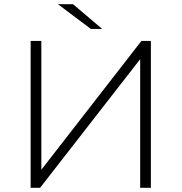

<svg xmlns="http://www.w3.org/2000/svg" viewBox="-20 -895 865 915"><path d="M126 -700H177V-86L654 -700H699V0H648V-613L171 0H126ZM256 -875H328L467 -757H413Z"/></svg>

Font: Hilab Light
Style: Regular
Weight: 300
Designer: Cristianderson Lima
Foundry: Cristianderson
Version: Version 1.0